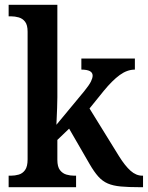

<svg xmlns="http://www.w3.org/2000/svg" viewBox="-20 -780 616 800"><path d="M16 0V-48H26Q42 -48 58 -52.5Q74 -57 84.5 -71.5Q95 -86 95 -116V-648Q95 -676 84.5 -689.5Q74 -703 58 -707.5Q42 -712 26 -712H16V-760H219V-375Q219 -357 218 -330.5Q217 -304 216 -282.5Q215 -261 215 -260L331 -400Q352 -426 359 -440.5Q366 -455 366 -465Q366 -490 319 -490V-536H542V-490Q510 -490 479 -467.5Q448 -445 412 -401L353 -328L476 -129Q501 -89 524 -68.5Q547 -48 573 -48H576V0H563Q515 0 483 -3Q451 -6 429 -15.5Q407 -25 389.5 -44.5Q372 -64 353 -97L268 -244L219 -197V-114Q219 -85 230 -71Q241 -57 257 -52.5Q273 -48 288 -48H297V0Z"/></svg>

Font: Noto Serif Bengali SemiCondensed SemiBold
Style: Regular
Weight: 600
Width: 4
Designer: Juan Bruce, Universal Thirst, Indian Type Foundry and the Monotype Design Team.
Foundry: Monotype Imaging Inc.
Version: Version 2.003; ttfautohint (v1.8.4.7-5d5b)